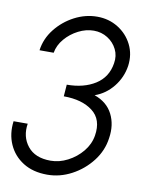

<svg xmlns="http://www.w3.org/2000/svg" viewBox="-98 -776 670 849"><g transform="rotate(10 236.5 -351.0)"><path d="M172.5 13Q108.5 13 64 -15Q19.5 -43 -1.2 -90Q-22 -137 -14.5 -194H49Q39.5 -135 73 -92.8Q106.5 -50.5 176.5 -50.5Q215.5 -50.5 253.2 -70Q291 -89.5 317.8 -122Q344.5 -154.5 351 -194Q363 -267.5 315.2 -304.2Q267.5 -341 185 -341L189 -394Q265 -394 316.8 -426.8Q368.5 -459.5 378.5 -523Q384.5 -557.5 370.2 -586.2Q356 -615 328.2 -632.5Q300.5 -650 266 -650Q231 -650 196.8 -632.5Q162.5 -615 138 -586.2Q113.5 -557.5 107.5 -523H44Q51 -575.5 85 -618.8Q119 -662 168.2 -687.8Q217.5 -713.5 270.5 -713.5Q322 -713.5 363.8 -687.8Q405.5 -662 427.2 -618.8Q449 -575.5 442 -523Q434 -470 400.5 -428.2Q367 -386.5 318.5 -369.5Q375.5 -349.5 399.8 -302Q424 -254.5 414.5 -194Q407 -137 370.8 -90Q334.5 -43 282 -15Q229.5 13 172.5 13Z"/></g></svg>

Font: Urbanist Light
Style: Italic
Weight: 300
Italic angle: -8°
Designer: Corey Hu
Foundry: Corey Hu
Version: Version 1.330; ttfautohint (v1.8.4.7-5d5b)